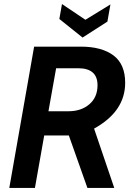

<svg xmlns="http://www.w3.org/2000/svg" viewBox="-20 -931 653 951"><path d="M149 -700H380Q484 -700 542 -656.5Q600 -613 600 -521Q600 -379 446 -294L546 0H413L321 -260H199L153 0H26ZM320 -380Q382 -380 422.5 -414.5Q463 -449 463 -509Q463 -593 367 -593H258L220 -380ZM274 -837 287 -911 403 -833 527 -909 512 -824 389 -745Z"/></svg>

Font: Cabin
Style: Bold Italic
Weight: 700
Italic angle: -7°
Designer: Pablo Impallari
Foundry: Pablo Impallari. http://www.impallari.com Igino Marini. http://www.ikern.com
Version: Version 2.200